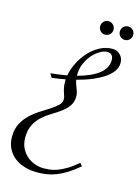

<svg xmlns="http://www.w3.org/2000/svg" viewBox="-150 -902 715 981"><g transform="rotate(15 207.0 -411.5)"><path d="M80.6 -498Q126.5 -502.4 167 -509.8Q172.9 -543 189.7 -576.9Q206.5 -610.8 231.4 -638.4Q256.3 -666 288.1 -683.3Q319.8 -700.7 355.5 -700.7Q380.9 -700.7 397.2 -683.8Q413.6 -667 413.6 -640.6Q413.6 -618.7 399.9 -598.4Q386.2 -578.1 360.6 -560.3Q335 -542.5 298.6 -527.1Q262.2 -511.7 216.8 -500Q218.8 -488.3 222.7 -477.8Q226.6 -467.3 230.2 -457.5Q233.9 -447.8 236.6 -438.2Q239.3 -428.7 239.3 -418Q239.3 -387.7 224.6 -367.2Q210 -346.7 188 -330.3Q166 -314 140.4 -298.8Q114.7 -283.7 92.8 -263.9Q70.8 -244.1 56.2 -216.6Q41.5 -189 41.5 -147.9Q41.5 -115.7 53.5 -91.8Q65.4 -67.9 84.5 -51.8Q103.5 -35.6 126.7 -27.8Q149.9 -20 171.9 -20Q186.5 -20 203.9 -21.7Q221.2 -23.4 242.7 -31Q264.2 -38.6 290 -53.7Q315.9 -68.8 346.7 -95.7L359.4 -80.1Q326.2 -52.2 297.9 -34.9Q269.5 -17.6 243.9 -7.8Q218.3 2 194.1 5.4Q169.9 8.8 145 8.8Q109.9 8.8 78.9 -0.5Q47.9 -9.8 24.9 -27.8Q2 -45.9 -11.5 -72.8Q-24.9 -99.6 -24.9 -134.8Q-24.9 -174.8 -9.5 -204.1Q5.9 -233.4 28.8 -255.1Q51.8 -276.9 78.4 -293.5Q105 -310.1 127.9 -325Q150.9 -339.8 166.3 -354.5Q181.6 -369.1 181.6 -387.7Q181.6 -394.5 179 -402.6Q176.3 -410.6 172.9 -421.4Q169.4 -432.1 166.7 -445.8Q164.1 -459.5 164.1 -477.5Q164.1 -480 164.1 -482.7Q164.1 -485.4 164.6 -488.3Q147.5 -484.9 129.4 -482.2Q111.3 -479.5 92.8 -477.1ZM214.8 -520.5Q287.1 -539.6 326.7 -570.3Q366.2 -601.1 366.2 -643.1Q366.2 -661.6 357.4 -670.2Q348.6 -678.7 332.5 -678.7Q317.9 -678.7 297.9 -667.7Q277.8 -656.7 259.3 -636.7Q240.7 -616.7 227.8 -587.9Q214.8 -559.1 214.8 -523.4ZM439 -795.9Q439 -781.7 428.5 -771.2Q418 -760.7 403.8 -760.7Q388.7 -760.7 378.4 -771.2Q368.2 -781.7 368.2 -795.9Q368.2 -811 378.4 -821.5Q388.7 -832 403.8 -832Q418 -832 428.5 -821.5Q439 -811 439 -795.9ZM335 -795.9Q335 -781.7 324.5 -771.2Q314 -760.7 298.8 -760.7Q284.7 -760.7 274.4 -771.2Q264.2 -781.7 264.2 -795.9Q264.2 -811 274.4 -821.5Q284.7 -832 298.8 -832Q314 -832 324.5 -821.5Q335 -811 335 -795.9Z"/></g></svg>

Font: Dynalight
Style: Regular
Weight: 400
Version: Version 1.000